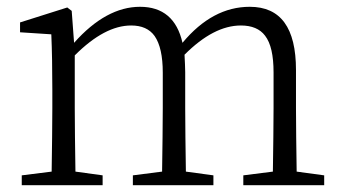

<svg xmlns="http://www.w3.org/2000/svg" viewBox="-20 -545 1009 565"><path d="M282 0V-29L202 -40C201 -113 200 -176 200 -227V-382C259 -441 314 -470 366 -470C397 -470 420 -460 435 -439C451 -416 459 -380 459 -331V-227C459 -176 458 -113 457 -40L371 -29V0H608V-29L527 -40C526 -113 525 -176 525 -227V-333C525 -346 524 -363 523 -384C580 -441 635 -470 689 -470C721 -470 745 -460 760 -440C777 -418 785 -382 785 -332V-227C785 -176 784 -113 783 -40L696 -29V0H934V-29L853 -40C852 -113 851 -176 851 -227V-339C851 -463 806 -525 715 -525C642 -525 576 -490 517 -419C501 -490 459 -525 392 -525C326 -525 261 -490 198 -419L191 -513L178 -523L39 -479V-450L131 -444C133 -397 134 -343 134 -281V-227C134 -176 133 -113 132 -40L44 -29V0Z"/></svg>

Font: AllPunType Light
Style: Regular
Weight: 300
Version: 1.0